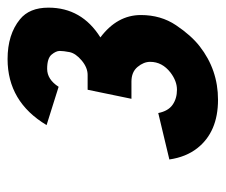

<svg xmlns="http://www.w3.org/2000/svg" viewBox="-64 -518 596 507"><g transform="rotate(-90 233.5 -264.0)"><path d="M388.7 -296.4Q447.8 -252 447.8 -189.5Q447.8 -136.7 420.9 -96.7Q394 -56.6 365.2 -34.2Q303.2 14.2 224.1 14.2Q139.2 14.2 96.2 -40.5Q72.8 -70.3 66.4 -114.3L189 -143.6Q194.3 -117.2 210.9 -105.7Q227.5 -94.2 250.5 -94.2Q273.4 -94.2 295.9 -111.3Q324.2 -133.3 324.2 -165Q324.2 -182.1 310.8 -198.2Q297.4 -214.4 272 -214.4H226.6L250.5 -330.1H289.6Q309.1 -330.1 327.9 -345.9Q346.7 -361.8 349.9 -377.9Q353 -394 353 -403.8Q353 -413.6 343.3 -425.3Q333.5 -437 305.7 -437Q277.8 -437 258.3 -406.7L157.2 -438.5Q218.8 -541.5 331.5 -541.5Q396.5 -541.5 436.5 -508.8Q467.3 -483.9 467.3 -433.6Q467.3 -345.7 388.7 -296.4Z"/></g></svg>

Font: Tuffy
Style: BoldItalic
Weight: 700
Italic angle: -12°
Designer: Thatcher Ulrich, Karoly Barta, Michael Everson
Version: Version 001.271